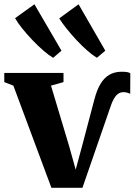

<svg xmlns="http://www.w3.org/2000/svg" viewBox="-33 -874 630 898"><path d="M207.5 4.5 29.5 -473.5 -13 -490V-533H264V-490L205.5 -473.5L290.5 -190L321 -80.5L351 -191.5L409 -411Q420 -453 436.8 -481.2Q453.5 -509.5 478 -524Q502.5 -538.5 536 -538.5Q554.5 -538.5 563 -536.5Q571.5 -534.5 576.5 -531.5L576 -435.5Q571 -438 562.5 -440.5Q554 -443 544 -443Q528.5 -442.5 517.8 -434Q507 -425.5 499.8 -412.5Q492.5 -399.5 487 -384L352.5 4.5ZM215 -604Q196 -615 170.2 -637.2Q144.5 -659.5 118.2 -687Q92 -714.5 70.5 -741.5Q49 -768.5 37.5 -789L128 -854L254.5 -637L216 -604ZM420 -604Q401 -615 376 -636.8Q351 -658.5 325.5 -685.8Q300 -713 278.5 -740Q257 -767 244 -788L334.5 -854L459.5 -637L420.5 -604Z"/></svg>

Font: Merriweather 72pt ExtraBold
Style: Regular
Weight: 800
Version: Version 2.100